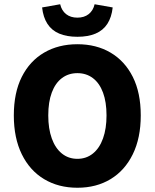

<svg xmlns="http://www.w3.org/2000/svg" viewBox="-20 -871 728 903"><path d="M344 12Q255 12 187.5 -28.5Q120 -69 82.5 -145.5Q45 -222 45 -328Q45 -435 82.5 -509.5Q120 -584 187.5 -623.5Q255 -663 344 -663Q433 -663 500 -623.5Q567 -584 604.5 -509.5Q642 -435 642 -328Q642 -222 604.5 -145.5Q567 -69 500 -28.5Q433 12 344 12ZM344 -124Q386 -124 417 -149Q448 -174 464.5 -220Q481 -266 481 -328Q481 -391 464.5 -435.5Q448 -480 417 -503.5Q386 -527 344 -527Q302 -527 271 -503.5Q240 -480 223.5 -435.5Q207 -391 207 -328Q207 -266 223.5 -220Q240 -174 271 -149Q302 -124 344 -124ZM344 -698Q294 -698 258.5 -713Q223 -728 203 -759Q183 -790 178 -836L263 -851Q270 -821 291 -804.5Q312 -788 344 -788Q376 -788 397 -804.5Q418 -821 425 -851L510 -836Q505 -790 485 -759Q465 -728 429.5 -713Q394 -698 344 -698Z"/></svg>

Font: Mada ExtraBold
Style: Regular
Weight: 800
Designer: Khaled Hosny
Version: Version 1.5